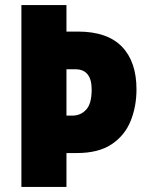

<svg xmlns="http://www.w3.org/2000/svg" viewBox="-20 -734 578 754"><path d="M516 -383Q516 -316 493 -259Q470 -202 418.5 -167.5Q367 -133 282 -133H241V0H64V-714H241V-610H286Q401 -610 458.5 -551Q516 -492 516 -383ZM264 -280Q297 -280 318.5 -303.5Q340 -327 340 -382Q340 -462 276 -462H241V-280Z"/></svg>

Font: Noto Sans Myanmar UI Condensed Black
Style: Regular
Weight: 900
Width: 3
Designer: Monotype Design Team
Foundry: Monotype Imaging Inc.
Version: Version 2.103; ttfautohint (v1.8.4.7-5d5b)